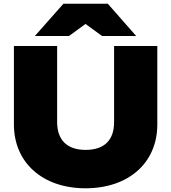

<svg xmlns="http://www.w3.org/2000/svg" viewBox="-20 -998 924 1035"><path d="M288 -750H55V-327C55 -121 210 17 441 17C674 17 828 -121 828 -327V-750H595V-340C595 -246 546 -190 441 -190C338 -190 288 -247 288 -340ZM168 -804H352L441 -869L530 -804H714L561 -978H322Z"/></svg>

Font: Bounded ExtBd
Style: Regular
Weight: 800
Designer: Vlad Churkin
Version: Version 3.0